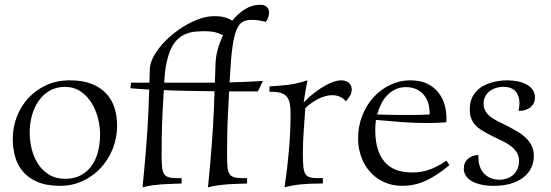

<svg xmlns="http://www.w3.org/2000/svg" viewBox="-20 -779 2337 815"><path d="M254.9 -410.2Q218.8 -410.2 190.9 -394Q163.1 -377.9 144.3 -351.1Q125.5 -324.2 115.7 -289.3Q106 -254.4 106 -216.8Q106 -181.2 114.7 -146Q123.5 -110.8 141.8 -82.8Q160.2 -54.7 188.7 -37.4Q217.3 -20 256.8 -20Q292 -20 319.3 -33.2Q346.7 -46.4 365.7 -70.8Q384.8 -95.2 394.8 -130.4Q404.8 -165.5 404.8 -209Q404.8 -241.2 396 -276.6Q387.2 -312 368.9 -341.8Q350.6 -371.6 322.3 -390.9Q293.9 -410.2 254.9 -410.2ZM34.2 -190.9Q34.2 -237.3 50.8 -281.7Q67.4 -326.2 98.6 -360.8Q129.9 -395.5 174.8 -416.7Q219.7 -438 276.9 -438Q331.1 -438 369.1 -422.9Q407.2 -407.7 431.2 -381.6Q455.1 -355.5 466.1 -320.8Q477.1 -286.1 477.1 -247.1Q477.1 -194.3 458.5 -147.5Q439.9 -100.6 407.2 -65.7Q374.5 -30.8 330.6 -10.5Q286.6 9.8 235.8 9.8Q177.2 9.8 138.4 -7.1Q99.6 -23.9 76.4 -51.8Q53.2 -79.6 43.7 -115.7Q34.2 -151.9 34.2 -190.9Z M676.8 -428.2H814.9H892.1L895 -511.2Q896 -539.1 904.3 -569.3Q912.6 -599.6 926.8 -629.4Q908.2 -638.7 891.4 -642.6Q874.5 -646.5 852.5 -646.5Q831.1 -646.5 810.5 -644.8Q790 -643.1 771.5 -636Q752.9 -628.9 736.8 -615Q720.7 -601.1 708.5 -577.1Q696.3 -553.2 688 -517.3Q679.7 -481.4 677.2 -430.7ZM965.8 -690.9Q989.3 -720.7 1019.5 -739.7Q1049.8 -758.8 1085 -758.8Q1102.1 -758.8 1112.1 -750Q1122.1 -741.2 1122.1 -726.1Q1122.1 -714.8 1117.7 -703.1Q1113.3 -691.4 1107.9 -686Q1092.8 -689.9 1077.9 -692.4Q1063 -694.8 1048.8 -694.8Q1025.9 -694.8 1010 -686Q994.1 -677.2 983.6 -651.4Q973.1 -625.5 966.6 -578.6Q960 -531.7 956.1 -455.1L954.6 -429.2Q989.3 -430.2 1024.4 -431.6Q1059.6 -433.1 1096.2 -435.5L1074.7 -391.1H952.6L947.8 -299.8Q945.3 -250 944.6 -203.9Q943.8 -157.7 943.8 -126Q943.8 -94.2 945.3 -74.2Q946.8 -54.2 952.9 -43Q959 -31.7 971.9 -27.3Q984.9 -22.9 1007.8 -22.9H1028.8V0Q1005.4 1 984.9 1.5Q964.4 2 944.8 3.4Q925.3 4.9 905.3 7.6Q885.3 10.3 862.8 16.1Q867.2 -26.9 871.1 -71.3Q875 -115.7 878.4 -159.2Q881.8 -202.6 884.3 -243.4Q886.7 -284.2 888.2 -320.3L890.6 -391.6Q833 -392.6 779.8 -393.3Q726.6 -394 675.3 -396.5L669.9 -299.8Q667.5 -250 666.7 -203.9Q666 -157.7 666 -126Q666 -94.2 667.5 -74.2Q668.9 -54.2 675 -43Q681.2 -31.7 694.1 -27.3Q707 -22.9 730 -22.9H751V0Q727.5 1 707 1.5Q686.5 2 667 3.4Q647.5 4.9 627.4 7.6Q607.4 10.3 585 16.1Q589.4 -26.9 593.3 -70.6Q597.2 -114.3 600.6 -156.7Q604 -199.2 606.4 -239.3Q608.9 -279.3 610.4 -315.4L613.3 -398.9Q592.8 -399.9 573.2 -401.4Q553.7 -402.8 533.7 -404.3L536.1 -428.2H614.3L616.2 -486.8Q616.7 -508.8 629.4 -534.2Q642.1 -559.6 663.1 -584.5Q684.1 -609.4 711.4 -632.1Q738.8 -654.8 768.8 -672.1Q798.8 -689.5 830.1 -700Q861.3 -710.4 890.1 -710.4Q916.5 -710.4 935.3 -705.1Q954.1 -699.7 965.8 -690.9Z M1285.2 -438Q1283.2 -428.7 1281 -416.7Q1278.8 -404.8 1276.6 -392.1Q1274.4 -379.4 1272.5 -366.9Q1270.5 -354.5 1269 -344.2Q1294.4 -370.1 1318.4 -387.9Q1342.3 -405.8 1362.8 -417Q1383.3 -428.2 1399.7 -433.1Q1416 -438 1427.2 -438Q1440.9 -438 1449.7 -434.3Q1458.5 -430.7 1463.6 -425Q1468.8 -419.4 1470.9 -412.6Q1473.1 -405.8 1473.1 -399.9Q1473.1 -385.7 1465.6 -372.6Q1458 -359.4 1448.2 -349.1Q1436 -363.3 1421.4 -369.1Q1406.7 -375 1390.1 -375Q1376 -375 1361.1 -370.8Q1346.2 -366.7 1331.5 -359.4Q1316.9 -352.1 1302.5 -342Q1288.1 -332 1275.9 -319.8Q1272.9 -270.5 1269.3 -223.6Q1265.6 -176.8 1265.6 -126Q1265.6 -92.8 1267.6 -72.5Q1269.5 -52.2 1275.9 -41.3Q1282.2 -30.3 1294.7 -26.6Q1307.1 -22.9 1328.6 -22.9H1350.6V0H1341.3Q1295.4 0 1259.3 3.4Q1223.1 6.8 1188 16.1Q1199.7 -62.5 1206.5 -141.4Q1213.4 -220.2 1213.4 -295.9Q1213.4 -319.3 1210.7 -336.7Q1208 -354 1199.7 -365.7Q1191.4 -377.4 1175.8 -383.3Q1160.2 -389.2 1134.8 -389.2H1124V-412.1Q1147.5 -414.1 1165.5 -415.3Q1183.6 -416.5 1201.4 -418.7Q1219.2 -420.9 1239 -425.3Q1258.8 -429.7 1285.2 -438Z M1792 -256.8Q1739.7 -256.8 1686.5 -260.7Q1633.3 -264.6 1575.7 -270Q1572.8 -247.1 1572.8 -226.1Q1573.2 -172.4 1586.4 -137.7Q1599.6 -103 1621.3 -82.8Q1643.1 -62.5 1670.9 -54.7Q1698.7 -46.9 1729 -46.9Q1748 -46.9 1765.4 -49.6Q1782.7 -52.2 1800.3 -58.1Q1817.9 -64 1836.2 -73.5Q1854.5 -83 1875 -97.2L1887.7 -78.1Q1838.9 -36.6 1790.8 -13.4Q1742.7 9.8 1688 9.8Q1644 9.8 1609.1 -6.6Q1574.2 -22.9 1550 -50.5Q1525.9 -78.1 1512.9 -114.5Q1500 -150.9 1500 -190.9Q1500 -243.2 1517.8 -288.3Q1535.6 -333.5 1566.2 -366.7Q1596.7 -399.9 1636.7 -418.9Q1676.8 -438 1720.7 -438Q1765.1 -438 1794.7 -423.1Q1824.2 -408.2 1842 -384.8Q1859.9 -361.3 1867.4 -333.3Q1875 -305.2 1875 -278.8Q1875 -273.4 1875 -269Q1875 -264.6 1874 -259.8Q1831.5 -256.8 1792 -256.8ZM1703.6 -409.2Q1678.7 -409.2 1658.9 -399.9Q1639.2 -390.6 1623.8 -374.8Q1608.4 -358.9 1597.9 -337.6Q1587.4 -316.4 1581.1 -293Q1615.7 -292 1639.4 -291.5Q1663.1 -291 1679.7 -291H1728Q1745.1 -291 1762.7 -291.5Q1780.3 -292 1803.7 -293V-297.9Q1803.7 -324.2 1796.4 -345Q1789.1 -365.7 1775.9 -379.9Q1762.7 -394 1744.1 -401.6Q1725.6 -409.2 1703.6 -409.2Z M2181.2 -308.1Q2182.6 -316.4 2183.8 -324.5Q2185.1 -332.5 2185.1 -339.8Q2185.1 -371.6 2168.7 -390.9Q2152.3 -410.2 2117.2 -410.2Q2097.7 -410.2 2082 -404.5Q2066.4 -398.9 2055.4 -389.4Q2044.4 -379.9 2038.6 -366.9Q2032.7 -354 2032.7 -339.8Q2032.7 -318.4 2042.7 -304Q2052.7 -289.6 2068.4 -278.8Q2084 -268.1 2103 -259.3Q2122.1 -250.5 2140.6 -240.7Q2158.7 -231 2177.5 -220Q2196.3 -209 2211.7 -194.3Q2227.1 -179.7 2236.6 -160.6Q2246.1 -141.6 2246.1 -116.2Q2246.1 -93.3 2236.8 -70.8Q2227.5 -48.3 2207 -30.3Q2186.5 -12.2 2153.8 -1.2Q2121.1 9.8 2074.7 9.8Q2046.9 9.8 2023.7 4.9Q2000.5 0 1983.9 -9.3Q1967.3 -18.6 1958 -32.2Q1948.7 -45.9 1948.7 -63Q1948.7 -89.4 1966.3 -104.7Q1983.9 -120.1 2010.7 -121.1V-111.8Q2010.7 -67.4 2035.4 -41.7Q2060.1 -16.1 2101.1 -16.1Q2116.2 -16.1 2130.9 -21Q2145.5 -25.9 2157.2 -35.6Q2168.9 -45.4 2176 -60.8Q2183.1 -76.2 2183.1 -97.2Q2183.1 -118.2 2172.4 -133.8Q2161.6 -149.4 2145.3 -161.1Q2128.9 -172.9 2109.9 -181.9Q2090.8 -190.9 2074.2 -199.2L2057.1 -208Q2038.1 -217.8 2022.7 -227.5Q2007.3 -237.3 1996.6 -249.3Q1985.8 -261.2 1980 -277.1Q1974.1 -293 1974.1 -314.9Q1974.1 -340.3 1981.7 -359.1Q1989.3 -377.9 2002 -391.6Q2014.6 -405.3 2031.2 -414.3Q2047.9 -423.3 2065.4 -428.5Q2083 -433.6 2100.6 -435.8Q2118.2 -438 2132.8 -438Q2155.3 -438 2176.5 -433.8Q2197.8 -429.7 2214.4 -420.9Q2231 -412.1 2241 -397.9Q2251 -383.8 2251 -363.8Q2251 -353 2246.6 -343Q2242.2 -333 2233.6 -325.2Q2225.1 -317.4 2211.9 -312.7Q2198.7 -308.1 2181.2 -308.1Z"/></svg>

Font: Simonetta
Style: Regular
Weight: 400
Designer: Gayaneh Bagdasaryan
Foundry: BrownFox
Version: Version 1.001